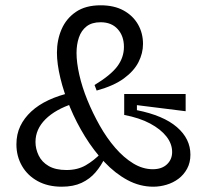

<svg xmlns="http://www.w3.org/2000/svg" viewBox="-20 -693 789 725"><path d="M559 12Q508 12 461.5 -13Q415 -38 374.5 -81Q334 -124 301 -177.5Q268 -231 244.5 -287.5Q221 -344 208 -398Q195 -452 195 -494Q195 -542 212.5 -582.5Q230 -623 266.5 -648Q303 -673 360 -673Q411 -673 446.5 -653.5Q482 -634 501 -601Q520 -568 520 -527Q520 -492 503 -458.5Q486 -425 448 -397Q410 -369 345 -351L337 -372Q398 -409 423 -442.5Q448 -476 448 -516Q448 -557 424.5 -583Q401 -609 360 -609Q327 -609 307 -593.5Q287 -578 278 -551.5Q269 -525 269 -493Q269 -457 279.5 -410.5Q290 -364 310 -315Q330 -266 356.5 -219Q383 -172 415 -135Q447 -98 483 -76Q519 -54 557 -54Q591 -54 610.5 -72.5Q630 -91 630 -119Q630 -150 608.5 -177.5Q587 -205 547 -226.5Q507 -248 449 -259V-338H681V-273L497 -296V-277Q597 -257 648 -213Q699 -169 699 -109Q699 -79 686.5 -56Q674 -33 654 -18Q634 -3 609 4.5Q584 12 559 12ZM213 12Q161 12 122.5 -9Q84 -30 63 -66.5Q42 -103 42 -148Q42 -186 56.5 -216.5Q71 -247 98 -272Q125 -297 163.5 -315Q202 -333 251 -344L257 -302Q189 -280 151.5 -242.5Q114 -205 114 -157Q114 -131 126 -106Q138 -81 164 -66Q190 -51 231 -51Q273 -51 304 -69Q335 -87 362 -115L377 -99Q362 -67 340.5 -42Q319 -17 288 -2.5Q257 12 213 12Z"/></svg>

Font: Bricolage Grotesque Light
Style: Regular
Weight: 300
Designer: Mathieu Triay
Foundry: Atelier Triay
Version: Version 1.000;gftools[0.9.30]